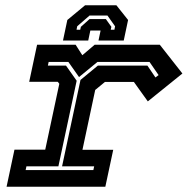

<svg xmlns="http://www.w3.org/2000/svg" viewBox="-20 -710 714 730"><path d="M5 0 35 -141H152L205.5 -391.5L199.5 -399H91L121 -540H267.5L293 -500L340 -540H587.5L673.5 -430.5L542 -324.5L489 -398.5H379L342 -368L293.5 -140.5H410.5L380.5 0ZM77.5 -63.5H335L338 -77.5H216L286 -406L352 -460.5H540.5L571 -415.5L583 -424.5L548.5 -474.5H350.5L280.5 -417L240 -474.5H165L162 -460.5H231L271.5 -403L202 -77.5H80.5ZM422.5 -690 467 -634 450.5 -556H354.5L362.5 -594H323.5L315.5 -556H219.5L236 -634L303.5 -690ZM388.5 -651H320.5L273.5 -610L271 -597H285L287.5 -608L320.5 -637.5H382.5L403.5 -608L401 -597H415L417.5 -610Z"/></svg>

Font: Tourney Expanded Regular
Style: Bold Italic
Weight: 700
Width: 7
Italic angle: -12°
Designer: Tyler Finck
Foundry: Etcetera Type Co
Version: Version 1.010; ttfautohint (v1.8.3)